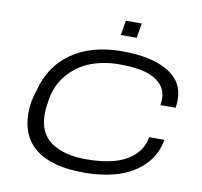

<svg xmlns="http://www.w3.org/2000/svg" viewBox="-93 -970 1138 1081"><g transform="rotate(10 476.5 -429.5)"><path d="M525.9 -787.1 540 -871.1H630.9L616.2 -787.1ZM455.1 12.2Q274.9 12.2 182.4 -58.1Q89.8 -128.4 89.8 -264.2Q89.8 -333 112.8 -395Q148.4 -540.5 262.9 -619.4Q377.4 -698.2 549.8 -698.2Q715.3 -698.2 810.1 -643.6Q904.8 -588.9 904.8 -482.9Q904.8 -458.5 900.9 -437H814Q816.9 -457 816.9 -471.2Q816.9 -524.4 782.7 -558.8Q748.5 -593.3 690.2 -608.2Q631.8 -623 548.8 -623Q460 -623 385.7 -595.2Q311.5 -567.4 258.1 -506.6Q204.6 -445.8 189.9 -358.9Q181.2 -307.1 181.2 -273.9Q181.2 -167 253.9 -115.5Q326.7 -64 455.1 -64Q546.9 -64 615 -82.8Q683.1 -101.6 727.5 -143.3Q772 -185.1 783.2 -248H870.1Q855.5 -162.6 797.1 -103Q738.8 -43.5 651.9 -15.6Q564.9 12.2 455.1 12.2Z"/></g></svg>

Font: Archivo Expanded Light
Style: Italic
Weight: 300
Width: 7
Italic angle: -10°
Designer: Hector Gatti
Foundry: Omnibus-Type
Version: Version 2.001